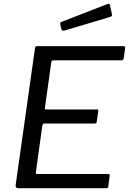

<svg xmlns="http://www.w3.org/2000/svg" viewBox="-20 -983 674 1003"><path d="M162.7 -730.8Q163.9 -738.2 165.9 -740.1Q167.8 -742 173.9 -742H625.8Q636.1 -742 633.3 -728.8L626.4 -679.5Q625.4 -673.3 622.6 -670.6Q619.8 -667.9 612.3 -667.9H260.3Q254.2 -667.9 251.6 -665.8Q249.1 -663.8 247.8 -657.1L214.5 -419.4Q213.5 -414.5 215.3 -412.7Q217 -411 221.9 -411H485.5Q491.5 -411 492.9 -408.4Q494.3 -405.9 493 -400.5L485.2 -346.3Q484.2 -337.7 474.2 -337.7H212.4Q202.5 -337.7 201 -326L167.4 -83.5Q166.4 -74.1 173.7 -74.1H542.9Q549.6 -74.1 551.7 -71.9Q553.9 -69.7 552.6 -63.1L545.7 -8.8Q544.7 -3.4 542.9 -1.7Q541.1 0 534.6 0H74.9Q59.9 0 61.8 -16.5L162.7 -730.8ZM554.8 -955.4 564.4 -909.9Q565.7 -904 564.2 -900.4Q562.8 -896.8 554.3 -894.3L315.5 -823Q309 -821.5 304.9 -824.2Q300.8 -827 300.3 -832.6L294.9 -855.3Q293.1 -865.8 298.5 -867.6L543.2 -962.7Q546.6 -964.3 550.3 -962.5Q554 -960.7 554.8 -955.4Z"/></svg>

Font: Libre Franklin Thin
Style: Italic
Weight: 100
Italic angle: -8°
Designer: Pablo Impallari, Rodrigo Fuenzalida, Nhung Nguyen
Foundry: Impallari Type
Version: Version 3.000